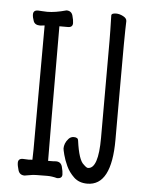

<svg xmlns="http://www.w3.org/2000/svg" viewBox="-52 -747 604 806"><g transform="rotate(5 250.0 -344.0)"><path d="M448 -421V-177Q448 17 346 17Q311 17 289.5 -3.5Q268 -24 256.5 -49Q245 -74 239.5 -95.5Q234 -117 234 -122Q234 -132 238 -142.5Q242 -153 251 -163Q260 -173 273 -173Q291 -173 292 -160Q303 -78 325 -61Q337 -49 343 -49Q387 -49 387 -180V-589Q387 -623 385 -695Q385 -705 405 -705Q419 -705 434.5 -697Q450 -689 450 -677Q450 -665 449 -640Q448 -622 448 -421ZM81 6Q60 6 54 -13.5Q48 -33 48 -45Q48 -63 68 -63L92 -62L108 -63L109 -107L110 -629L91 -627Q69 -627 63 -643Q57 -659 57 -671Q57 -689 77 -689Q82 -689 93.5 -688Q105 -687 116 -687Q149 -687 196 -700Q217 -700 222.5 -680.5Q228 -661 228 -649Q228 -631 208 -631H172Q173 -152 174 -64Q199 -64 207 -65Q228 -65 233.5 -45Q239 -25 239 -12Q239 5 218 5Q196 -1 176 -1Q119 -1 111 1Z"/></g></svg>

Font: Moon Stars Kai T HW
Style: Regular
Weight: 400
Designer: GuiWonder
Version: Version 1.101